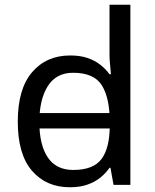

<svg xmlns="http://www.w3.org/2000/svg" viewBox="-20 -780 655 810"><path d="M104 -238V-303H480V-238ZM275 10Q175 10 115 -59.5Q55 -129 55 -267Q55 -405 115.5 -475.5Q176 -546 276 -546Q318 -546 349 -535.5Q380 -525 403 -507Q426 -489 442 -467H448Q447 -480 444.5 -505.5Q442 -531 442 -546V-760H530V0H459L446 -72H442Q426 -49 403 -30.5Q380 -12 348.5 -1Q317 10 275 10ZM289 -63Q374 -63 408.5 -109.5Q443 -156 443 -250V-266Q443 -366 410 -419.5Q377 -473 288 -473Q217 -473 181.5 -416.5Q146 -360 146 -265Q146 -169 181.5 -116Q217 -63 289 -63Z"/></svg>

Font: lkorean05
Style: Book
Weight: 400
Designer: Jelle Bosma - Monotype Design Team
Foundry: Monotype Imaging Inc.
Version: Version 2.003